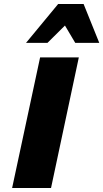

<svg xmlns="http://www.w3.org/2000/svg" viewBox="-20 -947 520 967"><path d="M41 0 182 -658H377L237 0ZM111 -731 273 -927H401L339 -850L219 -731ZM359 -731 289 -849 273 -927H401L480 -731Z"/></svg>

Font: Ysabeau Infant Black
Style: Italic
Weight: 900
Italic angle: -12°
Designer: Christian Thalmann (Catharsis Fonts)
Version: Version 2.001;gftools[0.9.30]; featfreeze: ss01,ss02,lnum